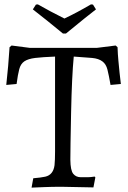

<svg xmlns="http://www.w3.org/2000/svg" viewBox="-20 -858 586 882"><path d="M232.9 -162.1V-598.1Q173.8 -595.7 141.6 -591.8Q109.4 -587.9 91.8 -576.2Q74.7 -564.5 68.4 -540Q62 -516.1 56.2 -472.2L8.8 -467.8Q18.6 -555.7 23.9 -641.1L33.2 -648.9L116.2 -638.2H425.8L511.2 -648.9L520 -641.1Q521 -608.9 523.9 -579.1Q526.9 -549.8 529.3 -523.4Q531.7 -497.1 535.2 -472.2L487.8 -467.8Q480 -512.7 473.6 -538.1Q467.3 -563.5 450.7 -575.7Q433.6 -588.9 403.3 -591.8Q373 -594.7 318.8 -598.1Q310.1 -508.3 306.6 -340.8Q303.2 -173.3 303.2 -124Q303.7 -75.2 316.4 -59.6Q329.1 -43.9 351.1 -43.9H383.3Q396 -43.9 415 -46.9L418 -43L409.2 2.9L262.2 0Q217.8 0 183.6 1.5Q149.4 2.9 125 3.9L132.8 -39.1Q168 -42 188 -46.4Q224.6 -54.7 230.5 -99.1Q232.9 -122.1 232.9 -162.1ZM269 -704.1Q196.8 -763.7 130.9 -814.9L145 -836.9L153.8 -837.9Q210 -805.7 275.9 -772.9Q332 -799.3 397.9 -837.9L407.2 -836.9L420.9 -814.9Q379.4 -783.2 283.2 -704.1Z"/></svg>

Font: Alegreya-Regular
Style: Regular
Weight: 400
Designer: Juan Pablo del Peral
Foundry: Juan Pablo del Peral
Version: Version 1.003